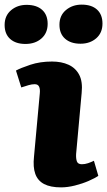

<svg xmlns="http://www.w3.org/2000/svg" viewBox="-68 -796 463 830"><path d="M104 -392Q106 -411 101 -421.5Q96 -432 82 -432Q70 -432 56 -428Q42 -424 24 -418L1 -491Q21 -502 63 -516Q105 -530 157 -530Q198 -530 228.5 -516Q259 -502 274.5 -472.5Q290 -443 285 -394L261 -130Q260 -110 264.5 -98Q269 -86 286 -86Q299 -86 312.5 -90.5Q326 -95 338 -101L357 -36Q343 -26 315.5 -14Q288 -2 256 6Q224 14 196 14Q150 14 122.5 -0.5Q95 -15 84.5 -44.5Q74 -74 79 -119ZM-48 -688Q-48 -728 -20.5 -751.5Q7 -775 47 -775Q90 -775 114 -753.5Q138 -732 138 -693Q138 -653 111 -629.5Q84 -606 42 -606Q0 -606 -24 -627.5Q-48 -649 -48 -688ZM189 -689Q189 -729 217 -752.5Q245 -776 285 -776Q328 -776 351.5 -754.5Q375 -733 375 -694Q375 -654 348 -630.5Q321 -607 280 -607Q238 -607 213.5 -628.5Q189 -650 189 -689Z"/></svg>

Font: Literata 18pt ExtraBold
Style: Italic
Weight: 800
Italic angle: -2°
Designer: Latin by Veronika Burian and Jose Scaglione. Greek by Irene Vlachou. Cyrillic by Vera Evstafieva
Foundry: TypeTogether
Version: Version 3.103;gftools[0.9.29]